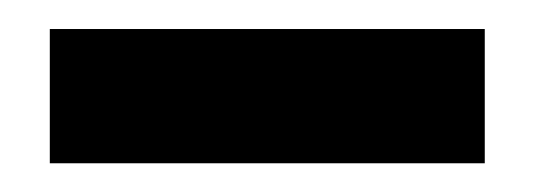

<svg xmlns="http://www.w3.org/2000/svg" viewBox="-20 -673 370 133"><path d="M315.8 -559.9V-652.9H14.5V-559.9Z"/></svg>

Font: Arad-VF Thin Dots1
Style: Regular
Weight: 100
Designer: Mohammad Darvishi
Version: Version 1.000;August 30, 2024;FontCreator 15.0.0.2992 64-bit